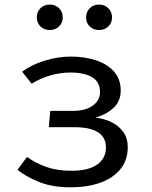

<svg xmlns="http://www.w3.org/2000/svg" viewBox="-20 -795 655 827"><path d="M196.4 -317.4H293.8Q348.2 -317.4 379.5 -340Q410.8 -362.6 410.8 -398.5Q410.8 -441.5 377.2 -462.1Q343.6 -482.6 282.6 -482.6Q241.5 -482.6 197.4 -470.3Q153.3 -457.9 116.4 -434.4L75.4 -486.2Q115.9 -516.4 172.6 -533.8Q229.2 -551.3 285.6 -551.3Q345.1 -551.3 393.8 -535.1Q442.6 -519 471.3 -486.4Q500 -453.8 500 -404.6Q500 -359.5 469 -330.5Q437.9 -301.5 390.8 -288.2Q427.7 -284.6 459.5 -269.2Q491.3 -253.8 510.8 -226.9Q530.3 -200 530.3 -161.5Q530.3 -104.6 498.2 -65.9Q466.2 -27.2 411 -7.7Q355.9 11.8 285.1 11.8Q205.6 11.8 149.5 -10.8Q93.3 -33.3 55.4 -63.6L96.4 -119Q134.4 -91.8 180.5 -75.6Q226.7 -59.5 287.7 -59.5Q362.1 -59.5 399.2 -86.7Q436.4 -113.8 436.4 -159.5Q436.4 -247.2 299 -247.2H190.3ZM194.9 -665.6Q170.3 -665.6 154.4 -681Q138.5 -696.4 138.5 -720Q138.5 -744.1 154.4 -759.7Q170.3 -775.4 194.9 -775.4Q217.9 -775.4 234.1 -759.7Q250.3 -744.1 250.3 -720Q250.3 -696.4 234.1 -681Q217.9 -665.6 194.9 -665.6ZM406.2 -665.6Q382.6 -665.6 366.7 -681Q350.8 -696.4 350.8 -720Q350.8 -744.1 366.7 -759.7Q382.6 -775.4 406.2 -775.4Q430.3 -775.4 446.4 -759.7Q462.6 -744.1 462.6 -720Q462.6 -696.4 446.4 -681Q430.3 -665.6 406.2 -665.6Z"/></svg>

Font: FiraCode Nerd Font
Style: Regular
Weight: 400
Designer: Carrois Corporate, Edenspiekermann AG, Nikita Prokopov
Foundry: Carrois Corporate, Edenspiekermann AG, Nikita Prokopov
Version: Version 6.002;Nerd Fonts 2.1.0